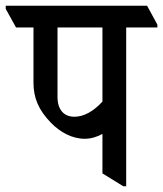

<svg xmlns="http://www.w3.org/2000/svg" viewBox="-62 -644 570 671"><path d="M234 -159C257 -159 278 -166 296 -176V-38L369 7H379V-548H488V-558L452 -624H-42V-613L-6 -548H55V-355C55 -302 73 -259 116 -215C148 -182 190 -159 234 -159ZM139 -305V-548H296V-289C265 -255 231 -236 198 -236C161 -236 139 -261 139 -305Z"/></svg>

Font: Noto Serif Devanagari Condensed Medium
Style: Regular
Weight: 500
Width: 3
Designer: Universal Thirst, Indian Type Foundry and the Monotype Design Team
Foundry: Monotype Imaging Inc.
Version: Version 2.004